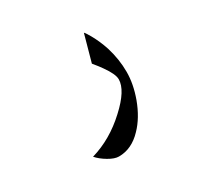

<svg xmlns="http://www.w3.org/2000/svg" viewBox="-121 -446 865 836"><g transform="rotate(-30 311.0 -28.5)"><path d="M253.9 243.2Q232.4 243.2 202.6 225.6Q172.9 208 155.3 187.5Q255.9 158.2 339.8 80.1Q420.9 5.9 420.9 -48.8Q420.9 -75.2 386.7 -123Q376 -138.7 353.5 -166L390.6 -299.8Q393.6 -299.8 411.1 -269.5Q432.6 -231.4 447.3 -186.5Q466.8 -123 466.8 -59.6Q466.8 1 442.4 68.4Q415 142.6 370.1 188.5Q318.4 243.2 253.9 243.2Z"/></g></svg>

Font: Thabit-Bold
Style: Bold
Weight: 700
Designer: Regenerated by Nadim Shaikli
Foundry: MAK Alagha
Version: 0.01